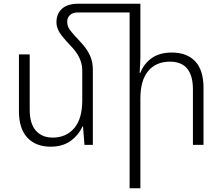

<svg xmlns="http://www.w3.org/2000/svg" viewBox="-20 -780 1199 1034"><path d="M1076 -307V0H1019V-298Q1019 -448 895 -448Q821 -448 778.5 -398Q736 -348 736 -249V234H678V-713H399Q372 -713 357 -699Q342 -685 342 -664Q342 -647 347 -635.5Q352 -624 365 -608Q378 -592 410 -558Q447 -519 463.5 -483.5Q480 -448 480 -406V0H435L427 -99H424Q403 -52 360 -21Q317 10 253 10Q173 10 127.5 -38.5Q82 -87 82 -180V-487H140V-189Q140 -114 173 -76.5Q206 -39 264 -39Q336 -39 379.5 -89.5Q423 -140 423 -239V-402Q423 -470 360 -534Q317 -579 300.5 -605.5Q284 -632 284 -660Q284 -706 314 -733Q344 -760 402 -760H701H736V-471Q736 -448 732 -388H736Q755 -437 797 -467Q839 -497 905 -497Q987 -497 1031.5 -449.5Q1076 -402 1076 -307Z"/></svg>

Font: Noto Sans Armenian Light
Style: Regular
Weight: 300
Designer: Monotype Design team
Foundry: Monotype Imaging Inc.
Version: Version 1.000